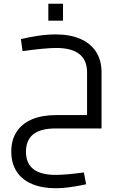

<svg xmlns="http://www.w3.org/2000/svg" viewBox="-20 -683 620 1021"><path d="M426 234 438 297Q391 307 351.5 312.5Q312 318 277 318Q204 318 150.5 295.5Q97 273 68.5 229Q40 185 40 123Q40 61 68.5 17.5Q97 -26 150.5 -48.5Q204 -71 278 -71H443V0H278Q195 0 156.5 31.5Q118 63 118 124Q118 184 156.5 215.5Q195 247 277 247Q302 247 338 244Q374 241 426 234ZM100 -411 91 -475Q132 -485 181 -492.5Q230 -500 276 -500Q352 -500 406.5 -476.5Q461 -453 490.5 -408Q520 -363 520 -298V0H443V-298Q443 -363 402 -395.5Q361 -428 278 -428Q252 -428 203 -423.5Q154 -419 100 -411ZM237 -573V-663H315V-573Z"/></svg>

Font: Cairo Play
Style: Regular
Weight: 400
Designer: Mohamed Gaber, Accademia di Belle Arti di Urbino
Foundry: Kief Type Foundry, Accademia di Belle Arti di Urbino
Version: Version 3.119